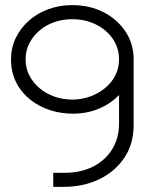

<svg xmlns="http://www.w3.org/2000/svg" viewBox="-20 -729 575 750"><path d="M262 -709Q212 -709 168.5 -693Q125 -677 92.5 -648Q60 -619 41.5 -580.5Q23 -542 23 -497Q23 -434 55.5 -386Q88 -338 143.5 -311.5Q199 -285 266 -285Q300 -285 332 -293Q364 -301 393 -317.5Q422 -334 445 -358V-246Q445 -190 418.5 -146.5Q392 -103 344 -78.5Q296 -54 231 -54H188V1H227Q307 1 369 -29.5Q431 -60 466.5 -114Q502 -168 502 -239V-497Q502 -558 470 -606Q438 -654 384 -681.5Q330 -709 262 -709ZM262 -654Q313 -654 354.5 -633.5Q396 -613 420.5 -577.5Q445 -542 445 -497Q445 -463 430.5 -434.5Q416 -406 390.5 -385Q365 -364 332 -352Q299 -340 262 -340Q226 -340 193 -351.5Q160 -363 135 -384Q110 -405 95 -433.5Q80 -462 80 -497Q80 -531 94.5 -559.5Q109 -588 134 -609.5Q159 -631 192 -642.5Q225 -654 262 -654Z"/></svg>

Font: AdventPro_ExpandedRegular
Style: ExpandedRegular
Weight: 400
Width: 7
Designer: VivaRado, Andreas Kalpakidis
Foundry: VivaRado, Andreas Kalpakidis
Version: Version 3.000